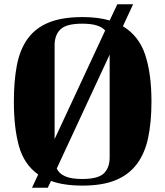

<svg xmlns="http://www.w3.org/2000/svg" viewBox="-20 -799 773 900"><path d="M204 81H130L159 19Q93 -28 69 -113.5Q45 -199 45 -323Q45 -419 59 -492.5Q73 -566 109 -616.5Q145 -667 207.5 -693Q270 -719 367 -719Q404 -719 435.5 -715Q467 -711 494 -703L530 -779H604L556 -676Q631 -631 660.5 -542.5Q690 -454 690 -323Q690 -227 674.5 -153.5Q659 -80 621.5 -30Q584 20 522 45.5Q460 71 367 71Q278 71 219 49ZM236 -147 473 -656Q459 -672 433 -680Q407 -688 365 -688Q291 -688 263.5 -661.5Q236 -635 236 -587ZM246 -9Q257 15 285.5 27.5Q314 40 365 40Q440 40 467 13.5Q494 -13 494 -61V-543Z"/></svg>

Font: Cafe24 ClassicType
Style: Regular
Weight: 400
Designer: Cafe24 thkim, hmlim, mnelim & 4IR
Foundry: Cafe24
Version: Version 1.000